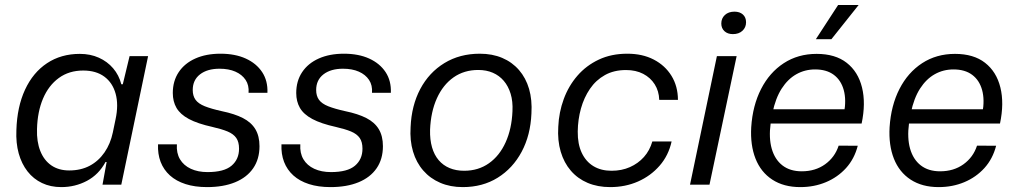

<svg xmlns="http://www.w3.org/2000/svg" viewBox="-20 -754 4148 784"><path d="M230.1 10Q186.4 10 151.6 -6.6Q116.7 -23.1 92.5 -54Q68.3 -84.9 56.4 -127.4Q44.6 -169.9 46.9 -222.4Q49.7 -317.6 82.2 -387.7Q114.7 -457.9 172 -495.9Q229.3 -534 306 -534Q348.9 -534 383.6 -518.4Q418.3 -502.9 442 -475.1Q465.7 -447.4 475.4 -409.9H481.4L509.1 -524.7H584.7L475.3 0H398.6L415.4 -92.4L411 -92.7Q383.4 -41.3 335.1 -15.6Q286.9 10 230.1 10ZM262.6 -58Q310.1 -58 346.2 -77.1Q382.3 -96.3 406.7 -131.6Q431.1 -167 440.7 -213.1L451.9 -267Q464.6 -326.1 452.2 -371.1Q439.9 -416 406.1 -441Q372.3 -466 319.9 -466Q262 -466 220.3 -435.6Q178.6 -405.3 155.7 -351.5Q132.9 -297.7 131.1 -226.7Q129.4 -175.6 144.6 -137.4Q159.7 -99.3 189.7 -78.6Q219.7 -58 262.6 -58Z M825.3 10Q775.7 10 737.6 -2.3Q699.4 -14.6 673.9 -37.6Q648.3 -60.7 635.9 -92.9Q623.6 -125.1 625.3 -164.7H702.3Q699.9 -129.1 714.9 -103.7Q730 -78.3 759.2 -64.8Q788.4 -51.3 827.4 -51.3Q894.9 -51.3 925.5 -77.4Q956.1 -103.4 956.1 -146.9Q956.1 -174.3 944.8 -190.6Q933.4 -207 909.3 -217.1Q885.1 -227.1 847.3 -235.7Q786.7 -249.1 751.3 -268.1Q715.9 -287.1 700.7 -313.4Q685.6 -339.7 685.6 -374.1Q685.6 -423.3 709.8 -459.5Q734 -495.7 777.9 -515.2Q821.7 -534.7 880.3 -534.7Q940.1 -534.7 983.6 -514.9Q1027 -495.1 1050.5 -459.5Q1074 -423.9 1072 -375H995Q997.4 -405.9 982.9 -427.7Q968.3 -449.6 941.1 -461.5Q914 -473.4 876.4 -473.4Q826.6 -473.4 796.8 -450.4Q767 -427.3 767 -386.4Q767 -362.6 778.4 -346.6Q789.9 -330.7 816.3 -320.1Q842.7 -309.6 886 -300Q938 -289.3 972 -271.9Q1006 -254.4 1022.8 -226.4Q1039.6 -198.4 1039.6 -157Q1039.6 -104.4 1013.8 -66.9Q988 -29.4 939.9 -9.7Q891.9 10 825.3 10Z M1329.3 10Q1279.7 10 1241.6 -2.3Q1203.4 -14.6 1177.9 -37.6Q1152.3 -60.7 1139.9 -92.9Q1127.6 -125.1 1129.3 -164.7H1206.3Q1203.9 -129.1 1218.9 -103.7Q1234 -78.3 1263.2 -64.8Q1292.4 -51.3 1331.4 -51.3Q1398.9 -51.3 1429.5 -77.4Q1460.1 -103.4 1460.1 -146.9Q1460.1 -174.3 1448.8 -190.6Q1437.4 -207 1413.3 -217.1Q1389.1 -227.1 1351.3 -235.7Q1290.7 -249.1 1255.3 -268.1Q1219.9 -287.1 1204.7 -313.4Q1189.6 -339.7 1189.6 -374.1Q1189.6 -423.3 1213.8 -459.5Q1238 -495.7 1281.9 -515.2Q1325.7 -534.7 1384.3 -534.7Q1444.1 -534.7 1487.6 -514.9Q1531 -495.1 1554.5 -459.5Q1578 -423.9 1576 -375H1499Q1501.4 -405.9 1486.9 -427.7Q1472.3 -449.6 1445.1 -461.5Q1418 -473.4 1380.4 -473.4Q1330.6 -473.4 1300.8 -450.4Q1271 -427.3 1271 -386.4Q1271 -362.6 1282.4 -346.6Q1293.9 -330.7 1320.3 -320.1Q1346.7 -309.6 1390 -300Q1442 -289.3 1476 -271.9Q1510 -254.4 1526.8 -226.4Q1543.6 -198.4 1543.6 -157Q1543.6 -104.4 1517.8 -66.9Q1492 -29.4 1443.9 -9.7Q1395.9 10 1329.3 10Z M1869.6 10Q1818.4 10 1777.6 -7.6Q1736.7 -25.1 1708.4 -57.6Q1680 -90 1666.6 -135Q1653.1 -180 1656.6 -234.9Q1660.3 -323 1696.1 -390.6Q1732 -458.1 1794.6 -496.4Q1857.3 -534.7 1939.1 -534.7Q1990.3 -534.7 2030.8 -517.5Q2071.3 -500.3 2099.3 -468Q2127.3 -435.7 2140.4 -390.9Q2153.4 -346 2150 -290.4Q2146.3 -202 2110.1 -134.3Q2073.9 -66.6 2012.2 -28.3Q1950.6 10 1869.6 10ZM1875.3 -56.7Q1933.3 -56.7 1976.6 -87.4Q2019.9 -118 2044.7 -173Q2069.6 -228 2072.6 -300.1Q2074.6 -339.9 2065.1 -371.1Q2055.6 -402.3 2037.1 -423.9Q2018.6 -445.6 1992.4 -456.9Q1966.1 -468.3 1932.7 -468.3Q1875 -468.3 1831.9 -438Q1788.9 -407.7 1764 -352.7Q1739.1 -297.7 1736.1 -224.1Q1735.1 -183.7 1744.1 -152.5Q1753.1 -121.3 1771.3 -100Q1789.4 -78.7 1815.8 -67.7Q1842.1 -56.7 1875.3 -56.7Z M2471.6 10Q2420.4 10 2379.7 -7.2Q2339 -24.4 2311 -56.9Q2283 -89.3 2269.6 -134.6Q2256.1 -180 2259.6 -236.3Q2262.1 -295.4 2281.9 -349.3Q2301.6 -403.1 2337.8 -444.9Q2374 -486.6 2425.1 -510.6Q2476.1 -534.7 2541.7 -534.7Q2603.3 -534.7 2649.4 -510.8Q2695.6 -486.9 2721.8 -444.5Q2748 -402.1 2748.3 -346.1H2671.9Q2670.7 -382.4 2653.4 -409.7Q2636.1 -437 2606.3 -452.5Q2576.4 -468 2536.4 -468Q2486.7 -468 2450 -447.4Q2413.3 -426.9 2389 -391.3Q2364.7 -355.7 2352.2 -310.9Q2339.7 -266.1 2339.1 -217Q2338.6 -165.7 2355.5 -129.9Q2372.4 -94.1 2403.4 -75.4Q2434.4 -56.7 2477.1 -56.7Q2518.6 -56.7 2552.1 -71.6Q2585.6 -86.4 2609.4 -112.9Q2633.1 -139.4 2643.7 -176.4H2722.4Q2709.9 -119.3 2673.6 -77.6Q2637.4 -35.9 2585.4 -12.9Q2533.4 10 2471.6 10Z M2797.6 0 2907.3 -524.7H2987.9L2877.1 0ZM2972.6 -614.7Q2951.1 -614.7 2938.2 -626.7Q2925.3 -638.7 2925.3 -658Q2925.3 -679.1 2940 -692.8Q2954.7 -706.4 2979.1 -706.4Q3000.6 -706.4 3013.5 -694.8Q3026.4 -683.1 3026.4 -663.1Q3026.4 -642 3011.7 -628.4Q2997 -614.7 2972.6 -614.7Z M3248 10Q3180.2 10 3133.4 -20.6Q3086.7 -51.2 3065 -106.3Q3043.3 -161.5 3047.5 -234.7Q3053.3 -323.3 3087.8 -390.7Q3122.2 -458 3180.4 -496Q3238.7 -534 3314.5 -534Q3390.7 -534 3437.3 -497.6Q3484 -461.2 3499.9 -396.8Q3515.8 -332.3 3498.3 -249.5H3126.7Q3118.8 -190.8 3131.2 -146.9Q3143.7 -103 3174.8 -78.7Q3206 -54.5 3253.7 -54.5Q3309.3 -54.5 3349.2 -83.2Q3389.2 -112 3404.5 -159.3L3482.5 -158.8Q3468.8 -105.5 3434.7 -67.8Q3400.5 -30.2 3352.4 -10.1Q3304.3 10 3248 10ZM3134.3 -293.2 3123.2 -307.7H3439.3L3426.5 -292.8Q3436.3 -346.2 3425.3 -386.3Q3414.3 -426.3 3384.8 -448.4Q3355.2 -470.5 3308.5 -470.5Q3266.7 -470.5 3231.8 -450.9Q3197 -431.3 3171.8 -392.2Q3146.7 -353 3134.3 -293.2ZM3311.4 -593.9 3402.3 -733.6H3486.1L3374.9 -593.9Z M3813 10Q3745.2 10 3698.4 -20.6Q3651.7 -51.2 3630 -106.3Q3608.3 -161.5 3612.5 -234.7Q3618.3 -323.3 3652.8 -390.7Q3687.2 -458 3745.4 -496Q3803.7 -534 3879.5 -534Q3955.7 -534 4002.3 -497.6Q4049 -461.2 4064.9 -396.8Q4080.8 -332.3 4063.3 -249.5H3691.7Q3683.8 -190.8 3696.2 -146.9Q3708.7 -103 3739.8 -78.7Q3771 -54.5 3818.7 -54.5Q3874.3 -54.5 3914.2 -83.2Q3954.2 -112 3969.5 -159.3L4047.5 -158.8Q4033.8 -105.5 3999.7 -67.8Q3965.5 -30.2 3917.4 -10.1Q3869.3 10 3813 10ZM3699.3 -293.2 3688.2 -307.7H4004.3L3991.5 -292.8Q4001.3 -346.2 3990.3 -386.3Q3979.3 -426.3 3949.8 -448.4Q3920.2 -470.5 3873.5 -470.5Q3831.7 -470.5 3796.8 -450.9Q3762 -431.3 3736.8 -392.2Q3711.7 -353 3699.3 -293.2Z"/></svg>

Font: Mona Sans ExtraLight
Style: Italic
Weight: 200
Italic angle: -11.6951°
Designer: Deni Anggara
Foundry: GitHub
Version: Version 2.000